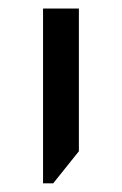

<svg xmlns="http://www.w3.org/2000/svg" viewBox="-20 -650 280 442"><path d="M79.1 -228V-630.4H161.6V-301.8L102.5 -228Z"/></svg>

Font: Open Sans
Style: Regular
Weight: 400
Designer: Monotype Design Team
Foundry: Monotype Imaging Inc.
Version: Version 3.000; ttfautohint (v1.8.4)